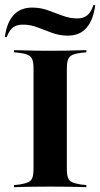

<svg xmlns="http://www.w3.org/2000/svg" viewBox="-22 -780 417 800"><path d="M175.8 -2.4Q147.6 -2.4 121.4 -2Q95.2 -1.6 73.4 -1.2Q51.6 -0.8 36.3 0V-8.9L59.7 -11.3Q83.9 -15.3 96 -21Q108.1 -26.6 112.9 -39.5Q117.7 -52.4 117.7 -78.2V-492.7Q117.7 -518.5 112.9 -531.5Q108.1 -544.4 96 -550.4Q83.9 -556.5 59.7 -559.7L36.3 -562.1V-571Q51.6 -571 73.4 -570.2Q95.2 -569.4 121.4 -569Q147.6 -568.5 175.8 -568.5H187.9H198.4Q227.4 -568.5 253.2 -569Q279 -569.4 300.8 -570.2Q322.6 -571 337.9 -571V-562.1L314.5 -559.7Q290.3 -556.5 278.2 -550.4Q266.1 -544.4 261.3 -531.5Q256.5 -518.5 256.5 -492.7V-78.2Q256.5 -52.4 261.3 -39.5Q266.1 -26.6 278.2 -21Q290.3 -15.3 314.5 -11.3L337.9 -8.9V0Q322.6 -0.8 300.8 -1.2Q279 -1.6 253.2 -2Q227.4 -2.4 198.4 -2.4H187.9ZM260.5 -631.5Q227.4 -631.5 196 -642.7Q164.5 -654 134.7 -665.7Q104.8 -677.4 73.4 -677.4Q47.6 -677.4 32.3 -665.7Q16.9 -654 5.6 -625L-1.6 -626.6Q6.5 -687.1 35.1 -717.7Q63.7 -748.4 112.1 -748.4Q146.8 -748.4 177.8 -737.1Q208.9 -725.8 239.1 -714.5Q269.4 -703.2 300 -703.2Q325.8 -703.2 341.5 -716.1Q357.3 -729 367.7 -759.7L375 -758.1Q366.1 -695.2 337.9 -663.3Q309.7 -631.5 260.5 -631.5Z"/></svg>

Font: Playfair 144pt SemiExpanded ExtraBold
Style: Regular
Weight: 800
Width: 6
Designer: Claus Eggers Sørensen
Foundry: Claus Eggers Sørensen
Version: Version 2.203